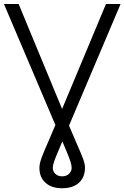

<svg xmlns="http://www.w3.org/2000/svg" viewBox="-28 -748 637 983"><path d="M-7.8 -727.5H67.4L324.2 -107.4Q351.1 -43.5 369.4 -2.2Q387.7 39.1 397.5 65.4Q407.2 91.8 407.2 110.8Q407.2 143.1 393.3 166.7Q379.4 190.4 353.3 203.1Q327.1 215.8 290.5 215.8Q235.8 215.8 204.8 187.7Q173.8 159.7 173.8 110.8Q173.8 99.1 177 85.7Q180.2 72.3 186.5 55.4Q192.9 38.6 202.4 16.1Q211.9 -6.3 224.9 -35.9Q237.8 -65.4 253.9 -104L514.6 -727.5H589.4L303.2 -52.7Q283.2 -3.9 269.5 27.6Q255.9 59.1 249 78.9Q242.2 98.6 242.2 111.3Q242.2 129.4 255.4 142.1Q268.6 154.8 290.5 154.8Q312 154.8 325.4 141.8Q338.9 128.9 338.9 111.3Q338.9 98.1 332.5 78.6Q326.2 59.1 312.7 26.9Q299.3 -5.4 277.8 -55.7Z"/></svg>

Font: Inter 20pt Light
Style: Regular
Weight: 300
Version: Version 4.001;git-66647c0bb